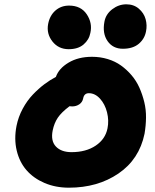

<svg xmlns="http://www.w3.org/2000/svg" viewBox="-20 -934 714 886"><path d="M546.9 -709Q501 -709 476.3 -744.4Q451.7 -779.8 461.9 -834Q468.3 -868.7 498 -891.4Q527.8 -914.1 563 -914.1Q597.2 -914.1 620.6 -894Q644 -874 651.9 -845.7Q659.7 -817.4 653.8 -789.1Q647.5 -754.9 620.4 -731.9Q593.3 -709 546.9 -709ZM296.9 -707Q250 -707 221.9 -742.7Q193.8 -778.3 202.1 -823.2Q209.5 -862.3 235.6 -885.3Q261.7 -908.2 298.8 -908.2Q353.5 -908.2 380.4 -867.9Q407.2 -827.6 397 -782.2Q391.1 -750.5 365.7 -728.8Q340.3 -707 296.9 -707ZM297.9 -67.9Q236.3 -67.9 185.5 -89.6Q134.8 -111.3 102.3 -148.7Q69.8 -186 57.1 -239.3Q44.4 -292.5 56.2 -353Q64.5 -394.5 84.7 -432.1Q105 -469.7 131.6 -497.6Q158.2 -525.4 184.6 -545.2Q210.9 -564.9 237.8 -579.1Q251.5 -618.2 296.4 -645Q341.3 -671.9 404.8 -671.9Q442.9 -671.9 477.3 -661.4Q511.7 -650.9 538.3 -631.8Q564.9 -612.8 587.2 -586.7Q609.4 -560.5 623.3 -529.3Q637.2 -498 645.8 -462.9Q654.3 -427.7 653.8 -390.9Q653.3 -354 647 -316.9Q622.6 -198.7 526.6 -133.3Q430.7 -67.9 297.9 -67.9ZM223.1 -332Q213.4 -283.7 238 -257.8Q262.7 -231.9 310.1 -231.9Q377 -231.9 421.6 -262Q466.3 -292 476.1 -341.8Q483.4 -377.9 473.9 -415.8Q464.4 -453.6 441.4 -478.8Q418.5 -503.9 390.1 -503.9Q368.2 -503.9 363.8 -480Q360.4 -462.4 345.9 -452.6Q331.5 -442.9 313 -442.9Q304.7 -442.9 300.8 -443.8Q263.2 -415.5 246.6 -390.6Q230 -365.7 223.1 -332Z"/></svg>

Font: Shantell Sans Irregular Bouncy
Style: Italic
Weight: 800
Italic angle: -11.31°
Designer: Stephen Nixon, Anya Danilova, Shantell Martin
Foundry: Arrow Type
Version: Version 1.006;[9816181b4]